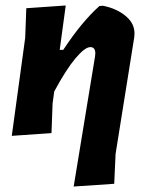

<svg xmlns="http://www.w3.org/2000/svg" viewBox="-20 -492 537 701"><path d="M220 -472 198 -310H211Q278 -412 343 -470L356 -471Q406 -461 439 -433.5Q472 -406 471 -368L470 -355L402 70L397 179L249 189L327 -286L328 -297Q328 -320 310 -320Q290 -320 255.5 -279Q221 -238 178 -158L172 -114L168 -6L23 4L72 -354L76 -462Z"/></svg>

Font: Alegreya Sans SC ExtraBold
Style: Italic
Weight: 800
Italic angle: -7°
Designer: Juan Pablo del Peral
Foundry: Huerta Tipografica
Version: Version 2.007